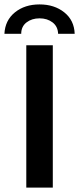

<svg xmlns="http://www.w3.org/2000/svg" viewBox="-32 -849 358 869"><path d="M87 -644H207V0H87ZM306 -696H231Q230 -729 206 -747.5Q182 -766 147 -766Q112 -766 88 -747.5Q64 -729 64 -696H-12Q-9 -757 35.5 -793Q80 -829 147 -829Q214 -829 259 -793Q304 -757 306 -696Z"/></svg>

Font: Montserrat Ace
Style: Bold
Weight: 600
Designer: Julieta Ulanovsky
Foundry: Julieta Ulanovsky
Version: Version 1